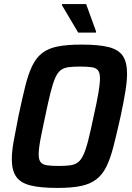

<svg xmlns="http://www.w3.org/2000/svg" viewBox="-20 -915 646 943"><path d="M262 8Q178 8 129 -4.5Q80 -17 59 -48Q38 -79 38 -133Q38 -171 47.5 -223.5Q57 -276 71 -346Q89 -431 104 -491.5Q119 -552 138.5 -592Q158 -632 188 -655Q218 -678 264.5 -687Q311 -696 380 -696Q466 -696 514.5 -683.5Q563 -671 583.5 -640Q604 -609 604 -554Q604 -516 595.5 -464Q587 -412 572 -342Q553 -257 537.5 -196.5Q522 -136 502.5 -96.5Q483 -57 453 -34Q423 -11 377.5 -1.5Q332 8 262 8ZM269 -100Q302 -100 324.5 -103Q347 -106 362.5 -117.5Q378 -129 390 -155Q402 -181 413.5 -226.5Q425 -272 440 -344Q456 -415 463.5 -459.5Q471 -504 471 -530Q471 -558 461 -570Q451 -582 429.5 -585Q408 -588 373 -588Q339 -588 316.5 -585Q294 -582 278.5 -570.5Q263 -559 251.5 -533Q240 -507 228.5 -461.5Q217 -416 202 -344Q192 -296 184.5 -260Q177 -224 173.5 -199.5Q170 -175 170 -157Q170 -130 180 -118Q190 -106 212 -103Q234 -100 269 -100ZM364 -755 284 -890 285 -895H403L452 -760L451 -755Z"/></svg>

Font: Saira SemiCondensed SemiBold
Style: Italic
Weight: 600
Width: 4
Italic angle: -12°
Designer: Hector Gatti with collaboration of the Omnibus-Type team
Foundry: Omnibus-Type
Version: Version 1.101